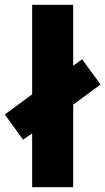

<svg xmlns="http://www.w3.org/2000/svg" viewBox="-44 -780 439 800"><path d="M90 0V-224L52 -198L-24 -303L90 -387V-760H261V-506L298 -533L375 -428L261 -344V0Z"/></svg>

Font: Noto Sans Myanmar UI Condensed Black
Style: Regular
Weight: 900
Width: 3
Designer: Monotype Design Team
Foundry: Monotype Imaging Inc.
Version: Version 2.103; ttfautohint (v1.8.4.7-5d5b)